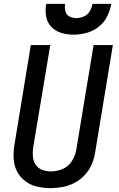

<svg xmlns="http://www.w3.org/2000/svg" viewBox="-20 -969 616 997"><path d="M242 8Q273 8 305 2Q337 -4 367 -19.5Q397 -35 420 -60Q443 -85 456 -115Q469 -145 474 -177L566 -735H466L376 -191Q371 -161 353 -132.5Q335 -104 305 -91.5Q275 -79 244 -79Q220 -79 199 -87Q178 -95 165.5 -113.5Q153 -132 151 -155.5Q149 -179 152 -202L241 -735H140L55 -217Q49 -181 51 -145Q53 -109 68.5 -79Q84 -49 111 -28.5Q138 -8 172.5 0Q207 8 242 8ZM362 -789Q395 -789 429 -798Q463 -807 492 -829.5Q521 -852 536.5 -884Q552 -916 558 -949H460Q457 -929 446 -910.5Q435 -892 415.5 -883.5Q396 -875 377 -875Q357 -875 340.5 -883.5Q324 -892 319.5 -911Q315 -930 318 -949H220Q214 -916 219.5 -884Q225 -852 246.5 -829.5Q268 -807 299 -798Q330 -789 362 -789Z"/></svg>

Font: Iosevka Sparkle Medium Oblique
Style: Regular
Weight: 500
Italic angle: -9°
Designer: Belleve Invis
Foundry: Belleve Invis
Version: Version 4.5.0; ttfautohint (v1.8.3)